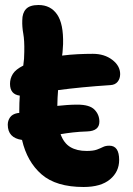

<svg xmlns="http://www.w3.org/2000/svg" viewBox="-20 -734 531 767"><path d="M314 13Q204 13 146 -37.5Q88 -88 68 -175Q11 -183 11 -236Q11 -252 20 -265Q29 -278 49 -282Q53 -283 57 -283Q57 -287 57 -290Q57 -307 57.5 -322.5Q58 -338 59 -352Q20 -357 20 -399Q20 -421 31.5 -439Q43 -457 73 -472Q75 -485 76 -499Q77 -513 77 -527Q78 -572 73 -599.5Q68 -627 69 -653Q69 -682 84 -698Q99 -714 134 -714Q182 -714 208 -676.5Q234 -639 232 -558Q231 -546 230.5 -534.5Q230 -523 228 -512Q260 -516 291 -517.5Q322 -519 351 -519Q397 -519 428.5 -495Q460 -471 460 -438Q460 -420 450 -407.5Q440 -395 421 -394Q360 -390 308.5 -385Q257 -380 212 -374Q211 -359 210 -343.5Q209 -328 209 -311Q228 -313 248 -314.5Q268 -316 289 -316Q338 -316 357.5 -296Q377 -276 377 -248Q377 -211 329 -209Q298 -208 271.5 -205Q245 -202 222 -198Q235 -162 261 -146.5Q287 -131 326 -131Q353 -131 367.5 -136.5Q382 -142 392 -147Q402 -152 417 -152Q456 -152 456 -95Q456 -48 419.5 -17.5Q383 13 314 13Z"/></svg>

Font: Shantell Sans Normal
Style: Bold
Weight: 700
Designer: Stephen Nixon, Anya Danilova, Shantell Martin
Foundry: Arrow Type
Version: Version 1.009;[a7da0bfa3]